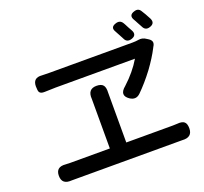

<svg xmlns="http://www.w3.org/2000/svg" viewBox="-139 -1000 1223 1153"><g transform="rotate(-20 472.5 -423.5)"><path d="M835 -9Q823 -9 811 -9H485H159Q144 -9 129 -9Q66 -4 66 -61Q66 -118 128 -112Q139 -111 159 -111H410V-399Q410 -413 410 -427Q405 -492 463 -492Q494 -492 506 -476Q517 -461 515 -428Q515 -414 515 -399V-111H811Q832 -111 841 -112Q872 -115 886 -103.5Q900 -92 900 -62Q900 -4 835 -9ZM623 -354Q572 -389 625 -432Q694 -495 736 -566H229Q205 -566 159 -564Q134 -563 126 -575Q120 -584 120 -613Q120 -668 177 -663Q192 -662 222 -662H488H755Q776 -662 794 -665Q820 -670 844 -653L855 -646Q885 -626 864 -595Q863 -592 861 -589Q834 -536 788 -473Q739 -408 689 -359Q659 -330 623 -354ZM711 -705Q702 -723 682 -759Q661 -793 701 -805Q729 -814 744 -791Q746 -788 750 -781Q759 -764 763 -756Q771 -743 778 -729Q794 -696 757 -684Q724 -674 711 -705ZM840 -734Q837 -739 831.5 -749.5Q826 -760 823 -765Q821 -769 817 -776.5Q813 -784 811 -787Q789 -823 830 -835Q857 -844 871 -821Q885 -800 906 -760Q922 -726 886 -714Q854 -703 840 -734Z"/></g></svg>

Font: GenSenRounded JP M
Style: Regular
Weight: 500
Version: Version 1.501;PS 1;hotconv 16.6.51;makeotf.lib2.5.65220